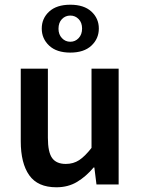

<svg xmlns="http://www.w3.org/2000/svg" viewBox="-20 -782 596 814"><path d="M219 12Q140 12 104 -39Q68 -90 68 -183V-491H183V-198Q183 -137 201 -112Q219 -87 259 -87Q291 -87 315.5 -103Q340 -119 368 -155V-491H483V0H389L380 -72H377Q345 -34 307 -11Q269 12 219 12ZM278 -559Q220 -559 188.5 -588.5Q157 -618 157 -661Q157 -704 188.5 -733Q220 -762 278 -762Q336 -762 367.5 -733Q399 -704 399 -661Q399 -618 367.5 -588.5Q336 -559 278 -559ZM278 -605Q299 -605 313.5 -620.5Q328 -636 328 -661Q328 -686 313.5 -701Q299 -716 278 -716Q257 -716 242.5 -701Q228 -686 228 -660Q228 -636 242.5 -620.5Q257 -605 278 -605Z"/></svg>

Font: Source Sans 3 ExtraLight SemiBold
Style: Regular
Weight: 600
Version: Version 3.052;hotconv 1.1.0;makeotfexe 2.6.0